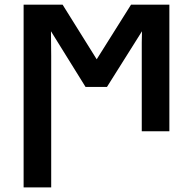

<svg xmlns="http://www.w3.org/2000/svg" viewBox="-20 -562 826 822"><path d="M199.2 240.2V-323.2C199.2 -357.9 198.2 -394.5 198.2 -428.2L346.2 -189.9H438L587.9 -428.2C587.4 -413.1 586.9 -397.5 586.9 -380.4V-378.9V-377.4V-369.6V-364.7V-360.4V-358.9V0H705.1V-542H541L394 -308.1L248 -542H81.1V240.2Z"/></svg>

Font: Noto Reveo Sans
Style: Regular
Weight: 600
Designer: Monotype Design Team
Foundry: Monotype Imaging Inc.
Version: Version 2.007